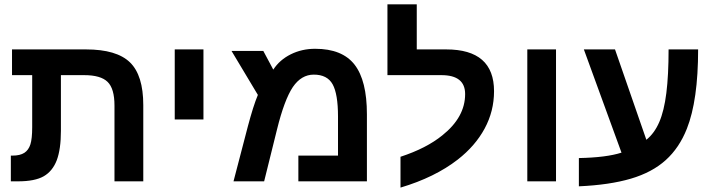

<svg xmlns="http://www.w3.org/2000/svg" viewBox="-20 -833 3277 882"><path d="M240.7 -96.7Q221.2 -46.4 180.7 -23.2Q140.1 0 63 0H29.8V-118.2H38.1Q71.8 -118.2 91.8 -130.9Q111.3 -143.6 119.6 -169.7Q127.9 -195.8 127.9 -249V-487.8H35.2V-606H375Q515.6 -606 576.9 -546.6Q638.2 -487.3 638.2 -350.1V0H505.9V-348.1Q505.9 -426.3 474.1 -457Q442.4 -487.8 367.2 -487.8H259.8V-231.9Q259.8 -147.5 240.7 -96.7Z M914.6 -606V-284.2H782.7V-606Z M1427.7 -608.9Q1552.2 -608.9 1608.9 -535.9Q1665.5 -462.9 1665.5 -308.1V0H1350.6V-118.2H1532.7V-297.9Q1532.7 -400.9 1508.1 -445.6Q1483.4 -490.2 1421.4 -490.2Q1364.3 -490.2 1325.2 -433.1Q1286.1 -374.5 1252.4 -237.8L1193.4 0H1052.7L1118.7 -252.9Q1130.9 -298.8 1142.3 -335Q1153.8 -371.1 1164.6 -397L1043.5 -599.1H1189.5L1235.4 -513.2Q1264.6 -558.1 1315.7 -583.5Q1366.7 -608.9 1427.7 -608.9Z M1819.8 -112.8Q1939 -151.9 2012.2 -211.4Q2116.7 -294.9 2116.7 -400.9Q2116.7 -487.8 2007.8 -487.8H1759.8V-813H1894.5V-606H2029.8Q2249.5 -606 2249.5 -414.1Q2249.5 -322.3 2206.3 -242.4Q2163.1 -162.6 2083 -100.1Q1977.5 -18.1 1819.8 28.8Z M2534.2 -606V0H2402.3V-606Z M2639.2 -106.9Q2765.6 -109.4 2835 -131.8L2662.1 -606H2805.2L2949.2 -190.9Q2986.3 -220.7 3008.5 -272.2Q3030.8 -323.7 3041 -405.5Q3051.3 -487.3 3051.3 -606H3187Q3187 -372.1 3135.3 -241.7Q3100.6 -153.8 3038.1 -97.4Q2975.6 -41 2877.9 -12.2Q2780.3 16.6 2639.2 22.9Z"/></svg>

Font: Arimo
Style: Bold
Weight: 700
Designer: Steve Matteson
Foundry: Monotype Imaging Inc.
Version: Version 1.33